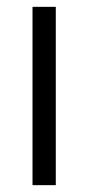

<svg xmlns="http://www.w3.org/2000/svg" viewBox="-20 -541 258 561"><path d="M75 0V-521H143V0Z"/></svg>

Font: Raleway Thin
Style: Regular
Weight: 400
Version: Version 4.026